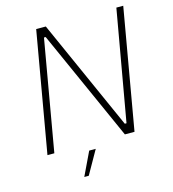

<svg xmlns="http://www.w3.org/2000/svg" viewBox="-125 -803 971 1078"><g transform="rotate(-15 360.5 -264.0)"><path d="M63 0H103L215 -643H225L513 0H569L691 -700H651L538 -58H528L241 -700H185ZM231 172H257L334 36H296Z"/></g></svg>

Font: Fixel Display 20240404 ExLight
Style: Italic
Weight: 200
Italic angle: -10°
Designer: AlfaBravo + MacPaw
Foundry: Kyrylo Tkachov, Marchela Mozhyna, Serhii Makarenko, Maria Weinstein, Zakhar Kryvoshyya
Version: Version 1.211;Glyphs 3.2 (3225)